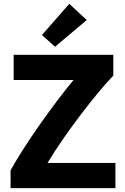

<svg xmlns="http://www.w3.org/2000/svg" viewBox="-20 -978 650 998"><path d="M35 0V-93Q64 -145 103.5 -206.5Q143 -268 188 -332Q233 -396 278 -455.5Q323 -515 362 -562H51V-693H569V-585Q537 -552 493.5 -500Q450 -448 402 -385Q354 -322 308.5 -256.5Q263 -191 227 -131H580V0ZM266 -735 198 -796 340 -958 431 -874Z"/></svg>

Font: Ubuntu Sans ExtraBold
Style: Regular
Weight: 800
Designer: Dalton Maag Ltd
Foundry: Dalton Maag Ltd
Version: Version 1.006; ttfautohint (v1.8.4.7-5d5b)